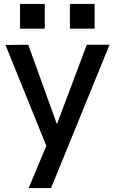

<svg xmlns="http://www.w3.org/2000/svg" viewBox="-20 -748 583 978"><path d="M126 210 216 -5 8 -519 124 -520 269 -118H271L422 -520H538L240 210ZM336 -602V-728H462V-602ZM82 -602V-728H208V-602Z"/></svg>

Font: M PLUS 1 Thin Medium
Style: Regular
Weight: 500
Version: Version 1.001